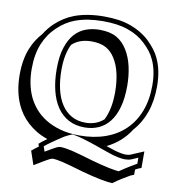

<svg xmlns="http://www.w3.org/2000/svg" viewBox="-117 -813 1052 1168"><g transform="rotate(10 409.5 -229.0)"><path d="M231.4 -359.9Q231.4 -293.9 244.1 -240Q256.8 -186 281.7 -147.9Q306.6 -109.9 343.8 -88.9Q380.9 -67.9 430.2 -67.9Q462.9 -67.9 491 -77.9Q519 -87.9 542 -108.4Q558.6 -140.6 567.6 -183.6Q576.7 -226.6 576.7 -282.7Q576.7 -341.8 565.2 -394.5Q553.7 -447.3 528.8 -486.8Q506.8 -522.9 472.4 -542.2Q438 -561.5 382.3 -561.5Q348.6 -561.5 318.1 -551.8Q287.6 -542 262.7 -519Q248 -490.2 239.7 -450.9Q231.4 -411.6 231.4 -359.9ZM-13.7 -286.6Q-13.7 -380.9 14.6 -450.7L15.1 -451.2Q26.4 -480 42.7 -505.6Q59.1 -531.2 79.1 -553.2Q103.5 -592.3 134.8 -622.1Q160.6 -646.5 189.9 -665Q219.2 -683.6 249.5 -694.8Q290.5 -710 335.9 -717Q381.3 -724.1 431.2 -724.1Q480 -724.1 521 -718.3Q562 -712.4 595.7 -699.7L595.2 -700.2Q630.4 -687.5 660.2 -669.7Q689.9 -651.9 714.4 -628.9Q738.3 -606 757.3 -581.3Q776.4 -556.6 788.6 -529.8L788.1 -530.3Q821.8 -459.5 821.8 -360.4Q821.8 -271 797.1 -200.4Q772.5 -129.9 725.6 -78.1Q673.3 5.4 582 49.8Q598.1 55.2 611.6 59.6Q625 64 627 64.9Q648.4 71.8 669.9 76.2Q691.4 80.6 704.1 80.6Q712.9 80.6 720.5 79.6Q728 78.6 733.9 76.2L814.5 42V144Q809.1 146 801 149.2Q793 152.3 791.5 153.3Q788.6 154.8 785.2 156.7Q781.7 158.7 777.8 161.1V192.9Q772.5 194.8 764.4 198Q756.3 201.2 754.9 202.1Q740.7 210.4 713.9 226.6Q687 242.7 654.8 266.1Q646 266.1 627.2 263.7Q608.4 261.2 583.5 256.3Q558.6 251.5 528.8 244.4Q499 237.3 467.3 228.5Q418.5 214.4 386.2 205.1Q354 195.8 335.9 191.9H336.4Q313 187 298.6 184.6Q284.2 182.1 277.3 182.1Q272.5 182.1 267.8 183.3Q263.2 184.6 256.3 187.7Q249.5 190.9 239 197Q228.5 203.1 212.4 212.4L213.4 211.9Q211.4 213.4 204.3 217.5Q197.3 221.7 189.2 226.6Q181.2 231.4 173.8 235.8Q166.5 240.2 164.1 241.7L135.3 156.7Q143.6 149.9 154.3 141.4Q165 132.8 177.2 124L171.9 107.9Q181.2 99.6 193.6 89.8Q206.1 80.1 220.2 70.3Q182.1 57.6 151.1 38.8Q120.1 20 95.5 -2.7Q70.8 -25.4 52.7 -51Q34.7 -76.7 22.5 -103.5Q-13.7 -183.1 -13.7 -286.6ZM216.8 148.9Q240.7 134.8 255.6 126Q270.5 117.2 280.5 112.3Q290.5 107.4 297.9 105.7Q305.2 104 314 104Q330.6 104 378.9 114.3Q397 118.2 429.9 127.7Q462.9 137.2 511.7 151.4Q542.5 160.2 570.3 167Q598.1 173.8 620.6 178.5Q643.1 183.1 658.9 185.5Q674.8 188 681.6 188Q697.3 176.8 713.6 166.3Q730 155.8 744.1 147.2Q758.3 138.7 769.3 132.3Q780.3 126 785.2 123V85.9L745.1 103Q735.8 106.9 725.6 108.4Q715.3 109.9 704.1 109.9Q689 109.9 665 105.2Q641.1 100.6 617.7 92.8Q616.2 92.3 605.2 88.6Q594.2 85 580.3 80.1Q566.4 75.2 552.2 70.3Q538.1 65.4 530.3 62.5Q422.9 24.4 366.7 15.6Q353 21 341.8 26.1Q330.6 31.2 322.3 36.1Q320.3 37.1 313 41.7Q305.7 46.4 295.2 53.5Q284.7 60.5 272.2 68.8Q259.8 77.1 247.6 85.9Q235.4 94.7 224.4 102.8Q213.4 110.8 206.1 117.2ZM202.1 -359.9Q202.1 -439 219.5 -492.4Q236.8 -545.9 266.4 -578.6Q295.9 -611.3 335.4 -625.5Q375 -639.6 418.9 -639.6Q483.4 -639.6 523.7 -616.7Q564 -593.8 590.3 -550.8Q617.2 -507.8 629.9 -451.4Q642.6 -395 642.6 -331.5Q642.6 -256.3 627.2 -200.9Q611.8 -145.5 583.7 -109.6Q555.7 -73.7 516.6 -56.2Q477.5 -38.6 430.2 -38.6Q373.5 -38.6 330.8 -61.5Q288.1 -84.5 259.5 -126.7Q231 -168.9 216.6 -228.3Q202.1 -287.6 202.1 -359.9ZM52.2 -335.4Q52.2 -238.8 85.9 -164.6Q102.1 -129.4 129.4 -96.9Q156.7 -64.5 196.3 -39.6Q235.8 -14.6 288.6 0.2Q341.3 15.1 408.2 15.1Q497.1 15.1 568.1 -10.3Q639.2 -35.6 689 -84Q738.8 -132.3 765.6 -202.1Q792.5 -272 792.5 -360.4Q792.5 -452.6 761.7 -517.6Q750.5 -542.5 733.6 -564.5Q716.8 -586.4 694.3 -607.4Q650.4 -649.9 585.4 -672.4Q523.9 -694.8 431.2 -694.8Q382.8 -694.8 340.3 -688.2Q297.9 -681.6 259.8 -667.5Q204.1 -647 154.8 -600.6Q105.5 -554.2 78.6 -488.8Q52.2 -423.8 52.2 -335.4Z"/></g></svg>

Font: XB Kayhan Sayeh
Style: Regular
Weight: 700
Designer: Behnam
Foundry: Irmug
Version: Version 7.300 2009